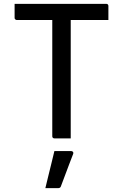

<svg xmlns="http://www.w3.org/2000/svg" viewBox="-20 -720 640 999"><path d="M56 -700H533Q538 -700 541 -697Q544 -694 544 -689Q544 -669 544 -653Q544 -637 544 -616H67Q64 -616 61.5 -617.5Q59 -619 57.5 -621.5Q56 -624 56 -627Q56 -648 56 -664Q56 -680 56 -700ZM348 0Q327 0 306 0Q285 0 263 0Q258 0 255 -3Q252 -6 252 -11Q252 -93 252 -173Q252 -253 252 -333.5Q252 -414 252 -494Q252 -574 252 -656H356L348 -637Q348 -613 348 -587Q348 -561 348 -536Q348 -511 348 -486Q348 -422 348 -358.5Q348 -295 348 -231Q348 -167 348 -99Q348 -73 348 -48Q348 -23 348 0ZM263 66Q285 66 306 66Q327 66 350 66Q356 66 359.5 70Q363 74 361 80Q350 109 339.5 136Q329 163 319 190.5Q309 218 297 249Q296 253 292.5 256Q289 259 282 259Q268 259 252.5 259Q237 259 216 259Q224 226 232 193Q240 160 248 128Q256 96 263 66Z"/></svg>

Font: Recursive Monospace
Style: Regular
Weight: 400
Version: Version 1.047